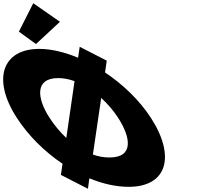

<svg xmlns="http://www.w3.org/2000/svg" viewBox="-311 -1143 1283 1190"><path d="M66.3 -59 234 27 242.9 -38C324.9 -4 408.2 15 486.2 15C723.2 15 780.1 -172 624 -413C553.4 -522 450.9 -620 340 -694L350.7 -767L183 -853L173 -785C89.4 -820 6.4 -840 -67.6 -840C-294.6 -840 -363.1 -654 -207 -413C-135.1 -302 -35 -203 76.6 -128ZM-4 -413C-83.7 -536 -95.3 -659 49.7 -659C83.7 -659 118.2 -652 151 -640L100 -288C59.3 -326 23.8 -370 -4 -413ZM421 -413C500.7 -290 518.3 -167 368.3 -167C332.3 -167 298.4 -173 264.7 -185L316.3 -536C357.9 -498 393.8 -455 421 -413ZM-193.9 -947 -88 -870 60.6 -1008 -104.9 -1123Z"/></svg>

Font: Hussar
Style: BdOpOblSeven
Weight: 700
Foundry: Cannot Into Space Fonts
Version: Version 2.00